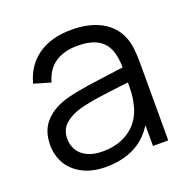

<svg xmlns="http://www.w3.org/2000/svg" viewBox="-106 -659 769 777"><g transform="rotate(-20 278.0 -270.0)"><path d="M224.7 15Q165.7 15 123.9 -6.6Q82.2 -28.2 61.1 -64.5Q40 -100.8 40 -145Q40 -208.7 76.5 -247Q113 -285.3 177.3 -302Q219.7 -312.7 268.7 -319.9Q317.7 -327.2 402 -338.2Q415.3 -339.8 427.4 -341.2Q439.5 -342.7 449.7 -344.3L423.3 -328.7Q424.3 -382.8 410.5 -417.3Q396.7 -451.8 364.7 -468.8Q332.7 -485.7 279.3 -485.7Q222.5 -485.7 184.7 -460.2Q146.8 -434.7 132 -381.7L60.3 -402.7Q79.3 -475.7 135.7 -515.3Q192 -555 280.7 -555Q355.2 -555 406.8 -527.1Q458.3 -499.2 479.7 -447Q488.8 -425 492.2 -397.1Q495.7 -369.2 495.7 -335.3V0H430V-135.7L449 -127.3Q430.3 -81.3 398.3 -49.3Q366.3 -17.3 322.4 -1.2Q278.5 15 224.7 15ZM233 -48.7Q283.2 -48.7 321.8 -66.8Q360.5 -84.8 384.2 -117Q408 -149.2 415.3 -190.7Q420.2 -210.3 421.4 -232.8Q422.7 -255.2 422.7 -285.5V-294.7L450.7 -280L417 -275.7Q344.3 -267.3 295 -260.3Q245.7 -253.3 207 -243Q166.2 -231.3 139.9 -208.2Q113.7 -185.2 113.7 -145Q113.7 -119.8 125.9 -97.9Q138.2 -76 165 -62.3Q191.8 -48.7 233 -48.7Z"/></g></svg>

Font: Hauora
Style: Regular
Weight: 400
Designer: Wayne Shih
Foundry: WCYS
Version: Version 1.001